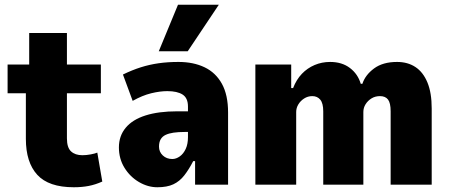

<svg xmlns="http://www.w3.org/2000/svg" viewBox="-20 -778 1897 809"><path d="M291 11Q185 11 137 -41.5Q89 -94 89 -193V-385H12V-506H103V-639H262V-506H405V-385H262V-195Q262 -156 279.5 -140Q297 -124 327 -124Q344 -124 362.5 -127.5Q381 -131 390 -135L411 -13Q382 0 353.5 5.5Q325 11 291 11Z M643 11Q603 11 565.5 -11Q528 -33 504.5 -71Q481 -109 481 -157Q481 -205 509.5 -239.5Q538 -274 593 -291.5Q648 -309 727 -309H791V-222H759Q731 -222 711 -219Q691 -216 677.5 -209.5Q664 -203 657 -191Q650 -179 650 -160Q650 -138 666 -123Q682 -108 706 -108Q722 -108 737.5 -119Q753 -130 762.5 -150.5Q772 -171 772 -200V-329Q772 -365 749.5 -379.5Q727 -394 685 -394Q654 -394 617 -385Q580 -376 539 -353L498 -464Q537 -483 573.5 -494.5Q610 -506 648.5 -511.5Q687 -517 732 -517Q795 -517 842 -494.5Q889 -472 915 -425Q941 -378 941 -304V0H802V-99H794Q776 -64 756.5 -39Q737 -14 710.5 -1.5Q684 11 643 11ZM649 -562 730 -758H902L771 -562Z M1056 0V-506H1207V-407H1215Q1229 -443 1252 -467Q1275 -491 1305.5 -504Q1336 -517 1371 -517Q1421 -517 1454.5 -491.5Q1488 -466 1500 -425H1507Q1519 -462 1556 -489.5Q1593 -517 1653 -517Q1698 -517 1730.5 -495.5Q1763 -474 1781 -430.5Q1799 -387 1799 -321V0H1626V-309Q1626 -344 1615 -358.5Q1604 -373 1581 -373Q1561 -373 1545.5 -363.5Q1530 -354 1520.5 -339Q1511 -324 1511 -306V0H1342V-309Q1342 -343 1329.5 -358Q1317 -373 1296 -373Q1277 -373 1261.5 -363Q1246 -353 1237 -338Q1228 -323 1228 -306V0Z"/></svg>

Font: Nunito Sans 7pt Condensed Black
Style: Regular
Weight: 900
Width: 3
Designer: Vernon Adams
Foundry: Vernon Adams
Version: Version 3.101;gftools[0.9.27]